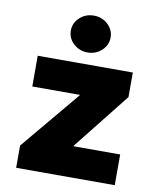

<svg xmlns="http://www.w3.org/2000/svg" viewBox="-86 -850 765 918"><g transform="rotate(10 296.0 -390.5)"><path d="M55.4 0V-108L294 -393.5V-396.3H63.9V-545.5H525.6V-426.1L308.2 -152V-149.1H534.1V0ZM363.8 -628.6Q335.6 -602.3 295.5 -602.3Q255.3 -602.3 227.1 -628.6Q198.9 -654.8 198.9 -691.8Q198.9 -728.7 227.1 -755Q255.3 -781.2 295.5 -781.2Q335.6 -781.2 363.8 -755Q392 -728.7 392 -691.8Q392 -654.8 363.8 -628.6Z"/></g></svg>

Font: Karasuma Gothic
Style: Black
Weight: 900
Designer: Rasmus Andersson / Ryoko Nishizuka
Foundry: Genbu
Version: Version 1.00